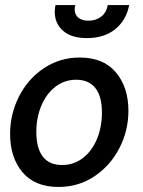

<svg xmlns="http://www.w3.org/2000/svg" viewBox="-20 -731 566 761"><path d="M20 -200Q20 -279 55.5 -349Q91 -419 154.5 -461Q218 -503 296 -503Q390 -503 439.5 -444Q489 -385 489 -292Q489 -213 453 -143.5Q417 -74 354 -32Q291 10 212 10Q118 10 69 -48.5Q20 -107 20 -200ZM384 -285Q384 -349 358 -382Q332 -415 282 -415Q236 -415 200 -387.5Q164 -360 144 -312.5Q124 -265 124 -208Q124 -144 149.5 -110.5Q175 -77 226 -77Q273 -77 309 -105Q345 -133 364.5 -180.5Q384 -228 384 -285ZM197 -684Q197 -698 200 -711H279Q276 -704 276 -694Q276 -672 291 -660.5Q306 -649 331 -649Q360 -649 381 -665Q402 -681 407 -711H492Q481 -652 437.5 -616Q394 -580 324 -580Q263 -580 230 -609Q197 -638 197 -684Z"/></svg>

Font: Cabin Medium
Style: Italic
Weight: 500
Italic angle: -7°
Designer: Pablo Impallari
Foundry: Pablo Impallari. http://www.impallari.com Igino Marini. http://www.ikern.com
Version: Version 2.200